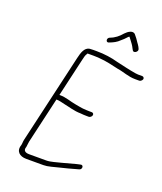

<svg xmlns="http://www.w3.org/2000/svg" viewBox="-148 -925 849 1005"><g transform="rotate(20 276.5 -422.0)"><path d="M318.9 -736C340.5 -744.4 356.2 -751.7 373.5 -769C382.6 -776.3 390.3 -783.7 396.6 -791C400.4 -795.7 404.1 -799 407.9 -801L419.5 -786C427.1 -776.1 438 -761.9 443.2 -750L448.8 -740C456.3 -725 481.9 -742.6 474.8 -757L470.1 -767C466.3 -773.7 461.8 -780.3 456.7 -787C448.5 -799.3 441.1 -810.5 431.5 -821C416.7 -840.3 390.1 -821.9 376.3 -807C359.5 -786.8 338.4 -769.5 313.7 -761C294.6 -754 301.3 -726.7 318.9 -736ZM541.4 -630H518.4C514.4 -630 509.4 -630.5 503.3 -631.5C465.8 -637.6 430.8 -646.3 392.2 -655C357.8 -664.8 316.4 -671 272.9 -671H252.9C245.6 -671 238.8 -670.7 232.7 -670C205.9 -664.9 196.4 -634.1 189 -602L74.2 -105C71.4 -92.9 72.7 -85.2 70.1 -74C56.5 -35.7 82.5 -15 118.5 -15H214.5C226.5 -15 240.3 -17 255.8 -21C282.1 -28.4 318.2 -36.2 342.9 -43L397.4 -58C415.7 -61.5 414.4 -89.9 395.4 -84L377.5 -80C343.1 -70.2 332.6 -67.5 299.6 -59C275.3 -53.7 245.9 -43 220.9 -43H124.9C103 -43 89.5 -52.3 98.1 -74C100.4 -84.1 99.6 -93.5 102.2 -105L161.3 -361H163.3C178.1 -361 195.8 -355.5 207.5 -353C237.5 -347.3 269.6 -336 304.6 -336C316.4 -334.7 327.7 -334 341.1 -334H351.1C358.8 -334 366.7 -341 368.5 -348.5C370.2 -356 365.3 -362 357.6 -362H347.6C341.6 -362 335.8 -362.2 330.2 -362.5L313.4 -363.5C299.2 -364.3 278.9 -368.9 265.7 -371C232.7 -376.3 206.6 -389 169.8 -389H167.8L217.2 -603C221.8 -623 222.9 -628.8 231 -641L231.5 -643H266.5C271.8 -643 277.1 -642.8 282.3 -642.5L298.1 -641.5C337 -639 374 -629.6 407.6 -622C443.7 -616.7 472.6 -602 512 -602H535C541.8 -602 550.7 -609.5 552.3 -616.5C553.9 -623.5 548.3 -630 541.4 -630Z"/></g></svg>

Font: HoneyBee
Style: XLitIt
Weight: 200
Foundry: Cannot Into Space Fonts
Version: Version 0.89